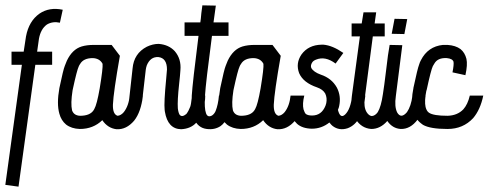

<svg xmlns="http://www.w3.org/2000/svg" viewBox="-66 -488 1845 725"><path d="M83 -436.5Q120.1 -461.9 170.9 -451.2L160.2 -402.3Q132.8 -408.2 111.3 -395.5Q87.9 -378.9 81.1 -341.8L74.2 -293H130.9V-243.2H67.4L3.9 216.8L-45.9 210L16.6 -243.2H-22.5V-293H23.4Q29.3 -332 32.2 -350.6Q43 -408.2 83 -436.5Z M284.2 -268.6Q249 -268.6 236.3 -246.1Q233.4 -242.2 231.4 -237.3Q224.6 -223.6 209 -151.4Q208 -148.4 208 -146.5Q200.2 -96.7 206.1 -71.3Q212.9 -51.8 236.3 -50.8Q273.4 -50.8 287.1 -71.3Q289.1 -74.2 290 -76.2Q299.8 -92.8 310.5 -154.3Q323.2 -231.4 321.3 -247.1Q310.5 -267.6 284.2 -268.6ZM288.1 -318.4H355.5L386.7 -277.3Q362.3 -138.7 360.4 -92.8Q359.4 -56.6 377.9 -50.8Q390.6 -51.8 401.4 -64.5Q419.9 -87.9 423.8 -127H473.6Q466.8 -65.4 440.4 -32.2Q411.1 2 374 0Q340.8 -3.9 320.3 -34.2Q286.1 -1 235.4 -1Q204.1 -2 183.6 -17.6Q165 -33.2 158.2 -58.6Q147.5 -95.7 158.2 -155.3Q172.9 -225.6 178.7 -239.3Q182.6 -250 186.5 -258.8Q207 -301.8 242.2 -312.5Q261.7 -318.4 288.1 -318.4Z M533.2 -322.3Q571.3 -319.3 593.8 -294.9Q619.1 -265.6 615.2 -222.7Q614.3 -206.1 610.4 -170.9Q603.5 -108.4 605.5 -79.1Q607.4 -62.5 612.3 -54.7Q621.1 -43.9 637.7 -57.6Q646.5 -69.3 652.3 -85Q654.3 -90.8 655.3 -97.7Q656.2 -104.5 656.7 -108.4Q657.2 -112.3 658.2 -119.1L659.2 -127H709Q709 -100.6 700.2 -71.3Q691.4 -43.9 674.8 -24.4Q654.3 -2 618.2 0Q567.4 -1 556.6 -66.4Q555.7 -70.3 555.7 -73.2Q552.7 -99.6 561.5 -190.4Q563.5 -210.9 564.5 -225.6Q564.5 -268.6 532.2 -272.5Q502 -274.4 488.3 -241.2Q485.4 -232.4 484.4 -224.6L470.7 -105.5H420.9L434.6 -229.5Q439.5 -286.1 488.3 -311.5Q510.7 -322.3 533.2 -322.3Z M698.2 -467.8 749 -466.8Q741.2 -410.2 740.2 -403.3H796.9V-352.5H734.4Q710.9 -174.8 708 -126Q705.1 -79.1 711.9 -60.5Q717.8 -43 734.4 -51.8Q743.2 -57.6 748 -68.4Q757.8 -92.8 760.7 -127H810.5Q806.6 -78.1 793.9 -47.9Q783.2 -23.4 766.6 -11.7Q744.1 2.9 714.8 -1Q681.6 -4.9 667 -39.1Q666 -42 665 -43.9Q655.3 -73.2 658.2 -127.9Q661.1 -174.8 683.6 -352.5H630.9V-403.3H690.4Q692.4 -415 694.3 -438.5Q697.3 -458 698.2 -467.8Z M891.6 -268.6Q856.4 -268.6 843.8 -246.1Q840.8 -242.2 838.9 -237.3Q832 -223.6 816.4 -151.4Q815.4 -148.4 815.4 -146.5Q807.6 -96.7 813.5 -71.3Q820.3 -51.8 843.8 -50.8Q880.9 -50.8 894.5 -71.3Q896.5 -74.2 897.5 -76.2Q907.2 -92.8 918 -154.3Q930.7 -231.4 928.7 -247.1Q918 -267.6 891.6 -268.6ZM895.5 -318.4H962.9L994.1 -277.3Q969.7 -138.7 967.8 -92.8Q966.8 -56.6 985.4 -50.8Q998 -51.8 1008.8 -64.5Q1027.3 -87.9 1031.2 -127H1081.1Q1074.2 -65.4 1047.9 -32.2Q1018.6 2 981.4 0Q948.2 -3.9 927.7 -34.2Q893.6 -1 842.8 -1Q811.5 -2 791 -17.6Q772.5 -33.2 765.6 -58.6Q754.9 -95.7 765.6 -155.3Q780.3 -225.6 786.1 -239.3Q790 -250 793.9 -258.8Q814.5 -301.8 849.6 -312.5Q869.1 -318.4 895.5 -318.4Z M1148.4 -319.3H1155.3Q1189.5 -316.4 1230.5 -288.1L1201.2 -248Q1162.1 -277.3 1127 -262.7Q1117.2 -258.8 1113.3 -252.9Q1105.5 -241.2 1109.4 -231.4Q1118.2 -215.8 1145.5 -206.1Q1186.5 -192.4 1206.1 -157.2Q1222.7 -125 1214.8 -87.9Q1213.9 -82 1210 -73.2Q1218.8 -38.1 1237.3 -55.7Q1257.8 -75.2 1263.7 -127H1313.5Q1303.7 -25.4 1247.1 -3.9Q1214.8 6.8 1189.5 -12.7Q1184.6 -16.6 1178.7 -24.4L1177.7 -25.4Q1148.4 -2 1111.3 -2Q1075.2 -2.9 1055.7 -20.5Q1036.1 -39.1 1031.2 -64.5Q1025.4 -94.7 1031.2 -127H1083Q1075.2 -95.7 1080.1 -75.2Q1084 -62.5 1088.9 -57.6Q1096.7 -51.8 1112.3 -51.8Q1148.4 -51.8 1163.1 -88.9Q1165 -94.7 1166 -98.6Q1169.9 -118.2 1162.1 -134.8Q1153.3 -150.4 1130.9 -158.2Q1079.1 -175.8 1063.5 -211.9Q1049.8 -249 1072.3 -282.2Q1098.6 -318.4 1148.4 -319.3Z M1423.8 -417 1471.7 -416Q1463.9 -377.9 1460.9 -359.4L1413.1 -360.4Q1417 -380.9 1423.8 -417ZM1306.6 -441.4H1354.5L1348.6 -399.4H1386.7V-350.6H1341.8L1311.5 -119.1Q1306.6 -84 1318.4 -64.5Q1327.1 -50.8 1337.9 -49.8Q1350.6 -50.8 1360.4 -64.5Q1373 -85 1379.9 -132.8Q1384.8 -163.1 1391.6 -219.7Q1399.4 -288.1 1405.3 -318.4L1453.1 -317.4L1428.7 -125Q1422.9 -85.9 1433.6 -63.5Q1448.2 -38.1 1470.7 -64.5Q1486.3 -86.9 1491.2 -126H1541Q1534.2 -70.3 1510.7 -36.1Q1483.4 0 1447.3 -1Q1416 -2.9 1396.5 -31.2Q1370.1 -1 1335.9 -1Q1297.9 -3.9 1276.4 -39.1Q1255.9 -75.2 1262.7 -126L1293 -350.6H1261.7V-399.4H1299.8Z M1624 -318.4Q1654.3 -316.4 1672.9 -302.7Q1689.5 -289.1 1695.3 -265.6Q1700.2 -244.1 1691.4 -204.1L1642.6 -214.8Q1648.4 -244.1 1646.5 -254.9Q1642.6 -266.6 1621.1 -268.6Q1586.9 -270.5 1574.2 -248Q1571.3 -243.2 1568.4 -238.3Q1561.5 -224.6 1544.9 -147.5Q1543.9 -146.5 1543.9 -145.5Q1536.1 -106.4 1541 -84Q1544.9 -68.4 1553.7 -62.5Q1570.3 -50.8 1624 -50.8Q1661.1 -51.8 1683.6 -75.2Q1700.2 -93.8 1708 -127H1758.8Q1748 -74.2 1720.7 -42Q1682.6 -1 1624 -1H1623Q1558.6 -1 1531.2 -16.6Q1527.3 -19.5 1523.4 -22.5Q1500 -41 1492.2 -74.2Q1485.4 -107.4 1495.1 -155.3V-156.2Q1510.7 -229.5 1516.6 -244.1Q1519.5 -253.9 1523.4 -260.7Q1549.8 -312.5 1606.4 -318.4Q1615.2 -318.4 1624 -318.4Z"/></svg>

Font: Bratas-flat
Style: flat
Weight: 400
Designer: MUHAMMAD YONI
Version: Version 001.000